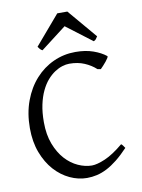

<svg xmlns="http://www.w3.org/2000/svg" viewBox="-93 -903 723 981"><g transform="rotate(-10 268.0 -412.5)"><path d="M497.1 -103Q465.8 -69.8 437.3 -47.1Q408.7 -24.4 382.1 -10.7Q355.5 2.9 329.8 8.8Q304.2 14.6 278.8 14.6Q233.4 14.6 189.7 -5.9Q146 -26.4 111.3 -64.9Q76.7 -103.5 55.4 -159.4Q34.2 -215.3 34.2 -286.1Q34.2 -364.3 57.9 -427.7Q81.5 -491.2 122.1 -536.1Q162.6 -581.1 216.3 -605.5Q270 -629.9 330.1 -629.9Q382.8 -629.9 422.6 -615.7Q462.4 -601.6 487.8 -581.1Q490.7 -578.6 486.3 -571.3Q481.9 -564 474.4 -554.7Q466.8 -545.4 458.3 -536.1Q449.7 -526.9 443.8 -521L426.8 -523.9Q401.9 -546.9 367.7 -561.5Q333.5 -576.2 289.1 -576.2Q272.5 -576.2 252.7 -570.1Q232.9 -564 212.9 -550.8Q192.9 -537.6 174.3 -516.4Q155.8 -495.1 141.4 -464.8Q127 -434.6 118.4 -394.8Q109.9 -355 109.9 -304.2Q109.9 -239.3 128.7 -190.4Q147.5 -141.6 177 -109.1Q206.5 -76.7 242.9 -60.3Q279.3 -43.9 314 -43.9Q340.3 -43.9 382.8 -62Q425.3 -80.1 479 -125Q481.4 -124 484.1 -120.8Q486.8 -117.7 489.3 -114.3Q491.7 -110.8 493.7 -107.7Q495.6 -104.5 497.1 -103ZM454.1 -689.5Q448.2 -680.2 444.8 -675.8Q441.4 -671.4 433.1 -667.5L299.3 -769L167 -667.5Q163.1 -669.4 160.4 -671.4Q157.7 -673.3 155.5 -675.8Q153.3 -678.2 150.9 -681.6Q148.4 -685.1 145 -689.5L273.9 -840.3H326.2Z"/></g></svg>

Font: Gentium Kaktovik
Style: Regular
Weight: 400
Designer: J. Victor Gaultney and Annie Olsen
Foundry: SIL International
Version: Version 1.102; 2013; Maintenance release